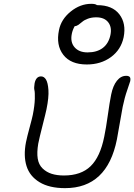

<svg xmlns="http://www.w3.org/2000/svg" viewBox="-20 -1017 699 1000"><path d="M432.1 -681.2Q348.6 -681.2 309.8 -731.4Q271 -781.7 287.1 -859.9Q298.3 -916.5 348.1 -956.8Q397.9 -997.1 455.1 -997.1Q478 -997.1 484.9 -990.2H486.8Q564.9 -990.2 601.6 -942.6Q638.2 -895 624 -823.2Q610.4 -758.3 557.9 -719.7Q505.4 -681.2 432.1 -681.2ZM354 -840.8Q345.2 -797.4 368.4 -770.8Q391.6 -744.1 436 -744.1Q484.9 -744.1 515.4 -767.3Q545.9 -790.5 555.2 -835Q563.5 -875.5 543.5 -901.1Q523.4 -926.8 481 -926.8Q457 -926.8 438 -919.7Q418.9 -912.6 408.9 -903.8Q398.9 -895 388.7 -887.9Q378.4 -880.9 370.1 -880.9H369.1Q357.9 -860.8 354 -840.8ZM318.8 -37.1Q236.8 -37.1 185.8 -68.1Q134.8 -99.1 118.2 -152.1Q101.6 -205.1 115.2 -275.9Q121.1 -304.7 134.3 -353.3Q147.5 -401.9 150.9 -418.9Q160.6 -467.8 161.4 -502.7Q162.1 -537.6 159.2 -547.9Q156.2 -558.1 160.2 -583Q167.5 -619.1 193.8 -619.1Q209.5 -619.1 219.5 -602.8Q229.5 -586.4 232.2 -548.6Q234.9 -510.7 222.2 -448.2Q217.8 -426.8 201.7 -363.8Q185.5 -300.8 179.2 -269Q171.4 -222.7 176.5 -190.9Q181.6 -159.2 201.9 -139.6Q222.2 -120.1 249.5 -111.6Q276.9 -103 313 -103Q402.3 -103 452.1 -151.6Q502 -200.2 522.9 -305.2Q532.2 -349.6 541.5 -416.7Q550.8 -483.9 559.1 -524.9Q568.4 -570.8 588.9 -596.4Q609.4 -622.1 637.2 -622.1Q650.4 -622.1 655.8 -616Q661.1 -609.9 658.2 -594.2Q656.7 -587.4 642.8 -548.1Q628.9 -508.8 619.1 -460.9Q613.3 -432.6 603.8 -375.2Q594.2 -317.9 588.9 -291Q538.1 -37.1 318.8 -37.1Z"/></svg>

Font: Shantell Sans Irregular
Style: Italic
Weight: 300
Italic angle: -11.31°
Designer: Stephen Nixon, Anya Danilova, Shantell Martin
Foundry: Arrow Type
Version: Version 1.006;[9816181b4]